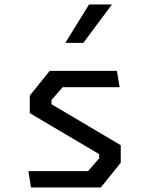

<svg xmlns="http://www.w3.org/2000/svg" viewBox="-20 -826 660 846"><path d="M105 -72H368L417 -128.5V-146.8L111.2 -327.5V-404.7L199 -513.7H495.3L507 -441.7H255.8L206.8 -385.2V-366.8L512 -186.2V-109L424.2 0H116.7ZM473.2 -806.2H372.3L267.8 -637.2H347.3Z"/></svg>

Font: Monaspace Krypton Var
Style: Regular
Weight: 400
Designer: Riley Cran and the Lettermatic Team
Version: Version 1.101 (Monaspace Krypton Var)